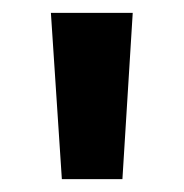

<svg xmlns="http://www.w3.org/2000/svg" viewBox="-20 -886 285 298"><path d="M76 -608 59 -866H186L170 -608Z"/></svg>

Font: Noto Sans Malayalam UI ExtraCondensed
Style: Bold
Weight: 700
Width: 2
Designer: Jelle Bosma - Monotype Design Team
Foundry: Monotype Imaging Inc.
Version: Version 2.104; ttfautohint (v1.8.4.7-5d5b)